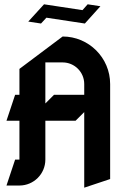

<svg xmlns="http://www.w3.org/2000/svg" viewBox="-20 -839 580 889"><path d="M385.9 -819.1 361.9 -792.1 183.9 -819.1 110.9 -739.1 169.9 -730.1 194.9 -757.1 372.9 -730.1 444.9 -810.1ZM270 -670 70 -520V-400H50L10 -280H70V-100H50L10 20H70C136.2 20 190 -33.8 190 -100V-280H330L370 -320V30L490 -10V-450C490 -571.4 391.4 -670 270 -670ZM190 -550H270C325.2 -550 370 -505.2 370 -450V-400H230L190 -360Z"/></svg>

Font: Abibas
Style: Medium
Weight: 500
Version: Version 0.3